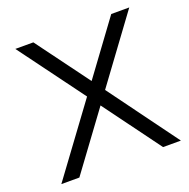

<svg xmlns="http://www.w3.org/2000/svg" viewBox="-121 -786 886 901"><g transform="rotate(-20 322.0 -335.0)"><path d="M49 -670 289 -345 35 0H125L334 -284L543 0H632L379 -345L618 -670H528L334 -406L139 -670Z"/></g></svg>

Font: LT Wave Text Light
Style: Regular
Weight: 300
Designer: Daniel Lyons
Version: Version 2.5 (Glyphs App)